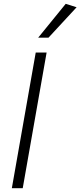

<svg xmlns="http://www.w3.org/2000/svg" viewBox="-20 -985 421 1005"><path d="M42 0 167 -710H224L99 0ZM180 -788 324 -965 381 -947 234 -788Z"/></svg>

Font: Livvic Light
Style: Italic
Weight: 300
Italic angle: -10°
Designer: Jacques Le Bailly, Baron von Fonthausen
Version: Version 1.001; ttfautohint (v1.8.2)